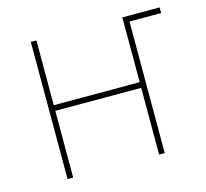

<svg xmlns="http://www.w3.org/2000/svg" viewBox="-85 -642 793 738"><g transform="rotate(-15 312.0 -273.0)"><path d="M461.9 -523.4V-545.9H609.4V-523.4ZM471.7 -288.1V-265.6H111.3V-288.1ZM119.1 -545.9V0H96.7V-545.9ZM483.4 -545.9V0H460.9V-545.9Z"/></g></svg>

Font: Inter Thin
Style: Regular
Weight: 250
Designer: Rasmus Andersson
Foundry: rsms
Version: Version 4.001;git-66647c0bb